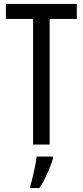

<svg xmlns="http://www.w3.org/2000/svg" viewBox="-20 -734 421 975"><path d="M232 0V-638H370V-714H10V-638H148V0ZM249 71V61H166C162 101 145 174 134 210V221H180C207 181 235 120 249 71Z"/></svg>

Font: Noto Sans Gujarati UI ExtraCondensed
Style: Regular
Weight: 400
Width: 2
Designer: Jelle Bosma - Monotype Design Team, Universal Thirst
Foundry: Monotype Imaging Inc.
Version: Version 2.106